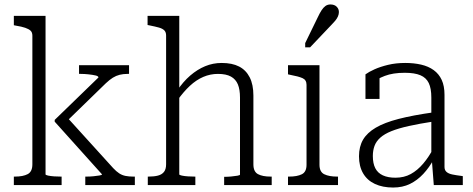

<svg xmlns="http://www.w3.org/2000/svg" viewBox="-20 -829 2120 860"><path d="M584 0H362V-38H368Q383 -38 398.5 -39.5Q414 -41 425.5 -43Q437 -45 437 -48L225 -284V-292L421 -482Q421 -488 408 -491Q395 -494 376.5 -496Q358 -498 342 -498H334V-537H558V-498H551Q532 -498 516 -494Q500 -490 485.5 -481Q471 -472 454 -456L273 -280L272 -313L487 -76Q501 -61 514 -52.5Q527 -44 542.5 -41Q558 -38 576 -38H584ZM184 -758V-48Q184 -45 195.5 -42.5Q207 -40 223 -39Q239 -38 252 -38H256V0H42V-38H47Q83 -38 104 -49Q125 -60 125 -93V-669Q125 -684 117 -691.5Q109 -699 93 -704.5Q77 -710 52 -714L42 -716V-758Z M783 -758V-48Q783 -45 794.5 -42.5Q806 -40 822 -39Q838 -38 851 -38H855V0H642V-38H646Q670 -38 687.5 -42.5Q705 -47 714.5 -59Q724 -71 724 -93V-670Q724 -685 716 -693Q708 -701 692 -705.5Q676 -710 651 -715L641 -717V-758ZM1197 0H984V-37H987Q1000 -37 1016 -38.5Q1032 -40 1043.5 -42Q1055 -44 1055 -47V-392Q1055 -428 1045.5 -451Q1036 -474 1014.5 -486Q993 -498 956 -498Q922 -498 890.5 -484.5Q859 -471 830.5 -444.5Q802 -418 775 -380L772 -421Q800 -463 832 -490.5Q864 -518 899 -532.5Q934 -547 973 -547Q1020 -547 1051 -531Q1082 -515 1098.5 -482.5Q1115 -450 1115 -401V-93Q1115 -60 1135.5 -49Q1156 -38 1192 -38H1197Z M1411 -537V-91Q1411 -59 1432.5 -48.5Q1454 -38 1490 -38H1494V0H1270V-38H1275Q1311 -38 1332 -48.5Q1353 -59 1353 -91V-449Q1353 -471 1335 -479Q1317 -487 1279 -494L1270 -496V-537ZM1404 -753Q1412 -770 1420 -782.5Q1428 -795 1437.5 -802Q1447 -809 1460 -809Q1478 -809 1488 -799Q1498 -789 1498 -775Q1498 -765 1493.5 -755Q1489 -745 1481 -735.5Q1473 -726 1463 -716L1369 -617H1347V-636Z M1923 -326V-285Q1858 -275 1811 -264.5Q1764 -254 1733 -241.5Q1702 -229 1683.5 -212.5Q1665 -196 1657.5 -175.5Q1650 -155 1650 -130Q1650 -97 1661 -75.5Q1672 -54 1695 -43.5Q1718 -33 1751 -33Q1790 -33 1820 -49.5Q1850 -66 1875.5 -96Q1901 -126 1922 -166L1923 -116Q1903 -79 1876 -50Q1849 -21 1816 -5Q1783 11 1741 11Q1694 11 1659.5 -5Q1625 -21 1606.5 -52.5Q1588 -84 1588 -129Q1588 -172 1606 -203Q1624 -234 1663 -257Q1702 -280 1766 -296.5Q1830 -313 1923 -326ZM1923 0 1914 -116 1912 -120V-392Q1912 -433 1900.5 -457Q1889 -481 1863 -492Q1837 -503 1793 -503Q1740 -503 1703.5 -489Q1667 -475 1647 -457Q1645 -463 1646.5 -469.5Q1648 -476 1652.5 -482Q1657 -488 1664 -492Q1671 -496 1680 -496V-386H1617V-496Q1632 -507 1657.5 -518.5Q1683 -530 1718 -538.5Q1753 -547 1795 -547Q1834 -547 1866.5 -539.5Q1899 -532 1922.5 -515Q1946 -498 1958.5 -471Q1971 -444 1971 -404V-81Q1971 -67 1980 -59Q1989 -51 2006 -47.5Q2023 -44 2047 -41L2053 -40V0Z"/></svg>

Font: Roboto Serif SemiCondensed ExtraLight
Style: Regular
Weight: 250
Width: 4
Designer: Greg Gazdowicz
Foundry: Commercial Type
Version: Version 1.007